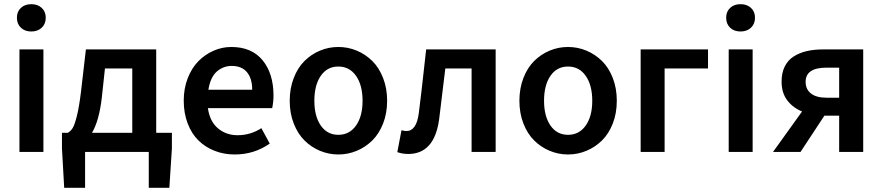

<svg xmlns="http://www.w3.org/2000/svg" viewBox="-20 -728 4230 920"><path d="M73.2 0V-491.2H188V0ZM61 -643.1Q61 -672.4 80.1 -690.2Q99.1 -708 129.9 -708Q160.6 -708 179.9 -690.2Q199.2 -672.4 199.2 -643.1Q199.2 -613.3 179.9 -595.2Q160.6 -577.1 129.9 -577.1Q99.1 -577.1 80.1 -595.2Q61 -613.3 61 -643.1Z M467.8 -259.8Q455.1 -149.9 420.9 -91.8H613.8V-399.9H482.9ZM387.7 0V171.9H287.6L276.9 -17.1V-91.8H304.7Q318.8 -99.1 328.4 -114.7Q337.9 -130.4 348.4 -172.4Q358.9 -214.4 367.7 -285.2L391.6 -491.2H728.5V-91.8H803.7V-17.1L791.5 171.9H692.9V0Z M1090.3 -412.1Q1049.8 -412.1 1019 -385.3Q988.3 -358.4 978.5 -297.9H1188.5Q1188.5 -351.6 1163.6 -381.8Q1138.7 -412.1 1090.3 -412.1ZM1104.5 12.2Q1052.7 12.2 1008.1 -5.4Q963.4 -22.9 930.7 -55.2Q897.9 -87.4 879.2 -136.7Q860.4 -186 860.4 -246.1Q860.4 -304.2 879.6 -353.5Q898.9 -402.8 930.9 -435.1Q962.9 -467.3 1003.7 -485.1Q1044.4 -502.9 1088.4 -502.9Q1186 -502.9 1238.3 -439.2Q1290.5 -375.5 1290.5 -270Q1290.5 -239.3 1284.2 -210H976.1Q985.4 -145.5 1024.7 -112.8Q1064 -80.1 1118.2 -80.1Q1180.2 -80.1 1232.4 -113.8L1272.5 -40Q1198.2 12.2 1104.5 12.2Z M1601.1 12.2Q1555.2 12.2 1513.2 -5.4Q1471.2 -22.9 1439 -54.9Q1406.7 -86.9 1387.5 -136.2Q1368.2 -185.5 1368.2 -245.1Q1368.2 -304.7 1387.5 -354.2Q1406.7 -403.8 1439 -435.8Q1471.2 -467.8 1513.2 -485.4Q1555.2 -502.9 1601.1 -502.9Q1647.5 -502.9 1689.5 -485.4Q1731.4 -467.8 1763.9 -435.8Q1796.4 -403.8 1815.7 -354.2Q1835 -304.7 1835 -245.1Q1835 -185.5 1815.7 -136.2Q1796.4 -86.9 1763.9 -54.9Q1731.4 -22.9 1689.5 -5.4Q1647.5 12.2 1601.1 12.2ZM1601.1 -82Q1654.8 -82 1686 -126.5Q1717.3 -170.9 1717.3 -245.1Q1717.3 -319.8 1686 -364.5Q1654.8 -409.2 1601.1 -409.2Q1547.9 -409.2 1517.1 -364.7Q1486.3 -320.3 1486.3 -245.1Q1486.3 -170.9 1517.1 -126.5Q1547.9 -82 1601.1 -82Z M1936 9.8Q1908.2 9.8 1883.8 1L1903.8 -104Q1917.5 -100.1 1927.7 -100.1Q1975.6 -100.1 1986.8 -186Q1997.6 -268.1 2022 -491.2H2355V0H2239.7V-399.9H2113.8Q2108.9 -359.4 2098.9 -277.3Q2088.9 -195.3 2084 -154.8Q2061 9.8 1936 9.8Z M2701.7 12.2Q2655.8 12.2 2613.8 -5.4Q2571.8 -22.9 2539.6 -54.9Q2507.3 -86.9 2488 -136.2Q2468.8 -185.5 2468.8 -245.1Q2468.8 -304.7 2488 -354.2Q2507.3 -403.8 2539.6 -435.8Q2571.8 -467.8 2613.8 -485.4Q2655.8 -502.9 2701.7 -502.9Q2748 -502.9 2790 -485.4Q2832 -467.8 2864.5 -435.8Q2897 -403.8 2916.3 -354.2Q2935.5 -304.7 2935.5 -245.1Q2935.5 -185.5 2916.3 -136.2Q2897 -86.9 2864.5 -54.9Q2832 -22.9 2790 -5.4Q2748 12.2 2701.7 12.2ZM2701.7 -82Q2755.4 -82 2786.6 -126.5Q2817.9 -170.9 2817.9 -245.1Q2817.9 -319.8 2786.6 -364.5Q2755.4 -409.2 2701.7 -409.2Q2648.4 -409.2 2617.7 -364.7Q2586.9 -320.3 2586.9 -245.1Q2586.9 -170.9 2617.7 -126.5Q2648.4 -82 2701.7 -82Z M3049.8 0V-491.2H3372.6V-399.9H3164.6V0Z M3471.7 0V-491.2H3586.4V0ZM3459.5 -643.1Q3459.5 -672.4 3478.5 -690.2Q3497.6 -708 3528.3 -708Q3559.1 -708 3578.4 -690.2Q3597.7 -672.4 3597.7 -643.1Q3597.7 -613.3 3578.4 -595.2Q3559.1 -577.1 3528.3 -577.1Q3497.6 -577.1 3478.5 -595.2Q3459.5 -613.3 3459.5 -643.1Z M4001 0V-173.8H3930.2L3815.9 0H3684.1L3823.2 -193.8Q3778.3 -212.4 3751.7 -248Q3725.1 -283.7 3725.1 -336.9Q3725.1 -378.9 3740.2 -409.4Q3755.4 -439.9 3783.2 -457.5Q3811 -475.1 3845.9 -483.2Q3880.9 -491.2 3924.3 -491.2H4116.2V0ZM3939.9 -259.8H4001V-403.8H3939.9Q3840.3 -403.8 3840.3 -335.9Q3840.3 -299.8 3866.2 -279.8Q3892.1 -259.8 3939.9 -259.8Z"/></svg>

Font: Source Sans 3 Semibold
Style: Regular
Weight: 600
Designer: Paul D. Hunt
Foundry: Adobe
Version: Version 3.052;hotconv 1.1.0;makeotfexe 2.6.0